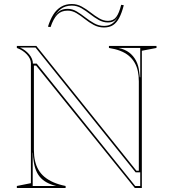

<svg xmlns="http://www.w3.org/2000/svg" viewBox="-20 -937 840 957"><path d="M64 0V-10L134 -24V-622Q134 -644 114 -665.5Q94 -687 64 -698V-708H161L660 -86H672V-531Q672 -559 667 -582.5Q662 -606 650.5 -625.5Q639 -645 621.5 -659.5Q604 -674 579.5 -683.5Q555 -693 523 -698V-708H760V-698L687 -684V0H652L160 -610H149V-189Q149 -160 154.5 -135.5Q160 -111 171.5 -91Q183 -71 201.5 -55.5Q220 -40 246 -28.5Q272 -17 307 -10V0ZM143 -10H260Q232 -17 211.5 -28.5Q191 -40 177 -57.5Q163 -75 155.5 -99Q148 -123 145 -154L144 -176H143ZM654 -10H679V-78H656L157 -700H80Q107 -688 125.5 -666Q144 -644 144 -620H163ZM677 -552H679V-698H571Q603 -691 624 -675Q645 -659 658 -634.5Q671 -610 674 -577ZM498 -800Q471 -800 447.5 -812.5Q424 -825 403 -842Q382 -859 361 -871.5Q340 -884 317 -884Q285 -884 265.5 -864Q246 -844 232 -802L219 -804Q230 -839 245.5 -864Q261 -889 284 -903Q307 -917 338 -917Q364 -917 387 -904.5Q410 -892 431.5 -875Q453 -858 474.5 -845.5Q496 -833 518 -833Q545 -833 559.5 -852.5Q574 -872 584 -913L597 -911Q587 -872 574 -847.5Q561 -823 543 -811.5Q525 -800 498 -800ZM498 -808Q516 -808 529.5 -814Q543 -820 554 -833Q565 -846 572 -868Q565 -845 552 -835Q539 -825 518 -825Q494 -825 472 -837.5Q450 -850 429 -866.5Q408 -883 386 -896Q364 -909 338 -909Q305 -909 283 -892Q261 -875 246 -843Q258 -868 274.5 -880.5Q291 -893 317 -893Q341 -893 362.5 -880Q384 -867 405 -850.5Q426 -834 449 -821Q472 -808 498 -808Z"/></svg>

Font: Kalnia Glaze Thin Light
Style: Regular
Weight: 300
Version: Version 1.110